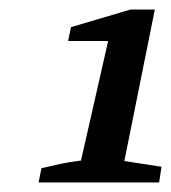

<svg xmlns="http://www.w3.org/2000/svg" viewBox="-20 -758 359 403"><path d="M61 -375 67 -405Q89 -410 107 -414Q125 -418 150 -421L207 -672H123L129 -701L254 -738H305L241 -420L319 -408L314 -375Z"/></svg>

Font: Piazzolla Thin
Style: Bold Italic
Weight: 700
Italic angle: -11.3°
Version: Version 2.005